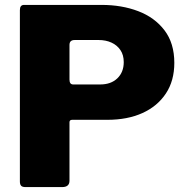

<svg xmlns="http://www.w3.org/2000/svg" viewBox="-20 -762 763 782"><path d="M690 -506Q690 -433 655.5 -381Q621 -329 560 -301.5Q499 -274 417 -274H274Q263 -274 263 -264V-26Q263 0 233 0H84Q71 0 66 -5.5Q61 -11 61 -23V-721Q61 -742 78 -742H394Q476 -742 543 -716.5Q610 -691 650 -638.5Q690 -586 690 -506ZM484 -509Q484 -538 470.5 -558Q457 -578 434 -588.5Q411 -599 382 -599H284Q263 -599 263 -579V-438Q263 -418 278 -418H388Q432 -418 458 -443Q484 -468 484 -509Z"/></svg>

Font: Libre Franklin Thin ExtraBold
Style: Regular
Weight: 800
Version: Version 3.000